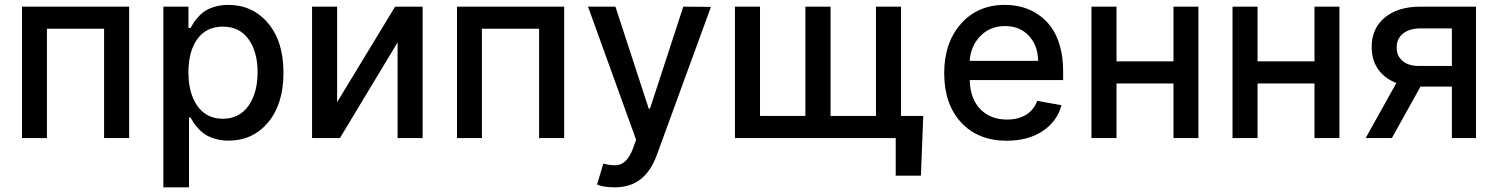

<svg xmlns="http://www.w3.org/2000/svg" viewBox="-20 -573 6217 797"><path d="M71.3 0V-545.4H516.1V0H412.1V-453.6H174.8V0Z M658.2 204.6V-545.4H762.2V-457H771Q778.8 -471.2 784.9 -480.5Q791 -489.7 804.9 -504.9Q818.8 -520 834 -529.3Q849.1 -538.6 873.8 -545.7Q898.4 -552.7 927.2 -552.7Q1028.3 -552.7 1092.5 -477.1Q1156.7 -401.4 1156.7 -271.5Q1156.7 -141.6 1093.3 -65.4Q1029.8 10.7 928.7 10.7Q900.4 10.7 876 3.9Q851.6 -2.9 835.7 -12.5Q819.8 -22 805.9 -36.6Q792 -51.3 785.2 -61.5Q778.3 -71.8 771 -85H764.6V204.6ZM762.2 -272.9Q762.2 -185.1 799.8 -132.6Q837.4 -80.1 904.8 -80.1Q973.6 -80.1 1011.5 -134Q1049.3 -188 1049.3 -272.9Q1049.3 -357.4 1012 -409.9Q974.6 -462.4 904.8 -462.4Q836.4 -462.4 799.3 -411.1Q762.2 -359.9 762.2 -272.9Z M1379.4 -148.9 1620.1 -545.4H1734.4V0H1630.4V-397L1391.1 0H1275.4V-545.4H1379.4Z M1877 0V-545.4H2321.8V0H2217.8V-453.6H1980.5V0Z M2531.2 204.6Q2483.9 204.6 2458.5 192.9L2484.4 106Q2513.7 113.8 2536.1 113Q2558.6 112.3 2576.4 95.5Q2594.2 78.6 2607.4 43.5L2620.6 7.3L2420.9 -545.4H2534.7L2672.9 -122.1H2678.2L2816.4 -545.4L2931.2 -544.4L2705.6 72.8Q2681.2 138.2 2638.7 171.4Q2596.2 204.6 2531.2 204.6Z M3812.5 -91.8 3802.7 156.2H3698.2V0H3030.8V-545.4H3134.8V-91.8H3323.2V-545.4H3427.7V-91.8H3616.2V-545.4H3720.2V-91.8Z M4159.2 11.2Q4039.6 11.2 3969.5 -64.9Q3899.4 -141.1 3899.4 -269Q3899.4 -395.5 3968.8 -474.1Q4038.1 -552.7 4151.4 -552.7Q4189.5 -552.7 4223.9 -543.2Q4258.3 -533.7 4289.6 -512.7Q4320.8 -491.7 4343.5 -460.4Q4366.2 -429.2 4379.6 -382.6Q4393.1 -335.9 4393.1 -278.3V-240.7H4005.4Q4007.3 -163.1 4049.3 -119.9Q4091.3 -76.7 4160.2 -76.7Q4206.1 -76.7 4238.8 -96.4Q4271.5 -116.2 4285.6 -154.3L4386.2 -136.2Q4368.2 -68.8 4307.9 -28.8Q4247.6 11.2 4159.2 11.2ZM4005.4 -320.3H4289.1Q4288.6 -383.8 4251 -424.3Q4213.4 -464.8 4152.3 -464.8Q4089.4 -464.8 4049.1 -422.9Q4008.8 -380.9 4005.4 -320.3Z M4614.7 -545.4V-318.4H4851.1V-545.4H4954.6V0H4851.1V-226.6H4614.7V0H4510.7V-545.4Z M5200.2 -545.4V-318.4H5436.5V-545.4H5540V0H5436.5V-226.6H5200.2V0H5096.2V-545.4Z M6006.8 0V-213.4H5876.5L5757.8 0H5648.9L5776.4 -228.5Q5727.5 -247.1 5700.7 -285.6Q5673.8 -324.2 5673.8 -377.9Q5673.8 -455.1 5728.3 -500.2Q5782.7 -545.4 5876.5 -545.4H6106.9V0ZM6006.8 -299.3V-455.1H5876.5Q5830.6 -455.1 5804 -433.6Q5777.3 -412.1 5777.8 -376.5Q5777.3 -341.3 5801.8 -320.3Q5826.2 -299.3 5869.1 -299.3Z"/></svg>

Font: Karasuma Gothic
Style: Regular
Weight: 500
Designer: Rasmus Andersson / Ryoko Nishizuka
Foundry: Genbu
Version: Version 1.00